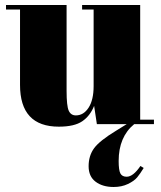

<svg xmlns="http://www.w3.org/2000/svg" viewBox="-20 -496 645 767"><path d="M595 0H516Q454 51 454 147Q454 184 461 197Q468 210 486 210Q512 210 541 167L554 175Q540 198 528 212.5Q516 227 491 239Q466 251 434 251Q390 251 362 230Q334 209 334 168Q334 126 356 96Q378 66 444 26L486 0H367L356 -73Q340 -33 308.5 -11.5Q277 10 215 10Q60 10 60 -157V-458H4V-476H246V-133Q246 -73 254.5 -54Q263 -35 283 -35Q314 -35 334 -66Q354 -97 354 -152V-458H308V-476H540V-18H595Z"/></svg>

Font: Abril Fatface
Style: Regular
Weight: 400
Designer: Veronika Burian, Jos Scaglione
Foundry: TypeTogether
Version: Version 1.001